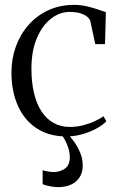

<svg xmlns="http://www.w3.org/2000/svg" viewBox="-20 -549 482 788"><path d="M252.5 11Q181.5 11 131 -22Q80.5 -55 53.8 -114.2Q27 -173.5 27 -251Q27 -308 45.2 -358.2Q63.5 -408.5 97.5 -447Q131.5 -485.5 178.8 -507.2Q226 -529 284.5 -529Q311.5 -529 337.8 -522.8Q364 -516.5 384.5 -509.2Q405 -502 414.5 -499L411 -368H371L350.5 -463.5Q349.5 -469 341 -477.5Q332.5 -486 314.5 -493Q296.5 -500 265 -500Q225 -500 189.2 -472.2Q153.5 -444.5 131.2 -392.2Q109 -340 109 -267Q109 -211.5 119.5 -167.2Q130 -123 150.2 -92Q170.5 -61 199.8 -44.5Q229 -28 266.5 -28Q294.5 -28 321 -34.8Q347.5 -41.5 369.2 -51.8Q391 -62 405 -72L416.5 -51Q399.5 -34 373 -20Q346.5 -6 315.5 2.5Q284.5 11 252.5 11ZM218.5 219Q204.5 219 185.5 215.5Q166.5 212 155 207V149.5Q165.5 153 178.2 155Q191 157 200.5 157Q226.5 157 246.5 143Q266.5 129 266.5 95.5Q266.5 78 261 60.2Q255.5 42.5 247.2 27Q239 11.5 230 0L245 -6L256.5 0Q269 12 283.8 32.2Q298.5 52.5 309 77.8Q319.5 103 319.5 130.5Q319.5 158 307.2 177.8Q295 197.5 272.5 208.2Q250 219 218.5 219Z"/></svg>

Font: Merriweather 120pt Light
Style: Regular
Weight: 300
Version: Version 2.100